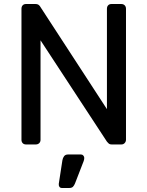

<svg xmlns="http://www.w3.org/2000/svg" viewBox="-20 -720 735 957"><path d="M110 0Q99 0 93 -6.5Q87 -13 87 -23V-676Q87 -687 93 -693.5Q99 -700 110 -700H156Q168 -700 174 -694.5Q180 -689 181 -686L513 -176V-676Q513 -687 519 -693.5Q525 -700 536 -700H584Q595 -700 601.5 -693.5Q608 -687 608 -676V-24Q608 -14 601.5 -7Q595 0 585 0H537Q526 0 520.5 -6Q515 -12 513 -14L182 -519V-23Q182 -13 175.5 -6.5Q169 0 158 0ZM289 217Q280 217 276 211Q272 205 273 196L291 79Q293 67 299.5 58.5Q306 50 319 50H384Q391 50 395.5 55.5Q400 61 400 67Q400 75 397 83L354 194Q350 204 344 210.5Q338 217 325 217Z"/></svg>

Font: RubikRegular
Style: Regular
Weight: 400
Designer: Hubert and Fischer
Foundry: Hubert and Fischer
Version: Version 2.300;gftools[0.9.30]